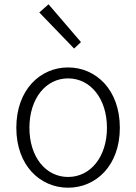

<svg xmlns="http://www.w3.org/2000/svg" viewBox="-20 -861 634 894"><path d="M297 13C426 13 538 -89 538 -266C538 -444 426 -547 297 -547C168 -547 56 -444 56 -266C56 -89 168 13 297 13ZM297 -37C193 -37 117 -130 117 -266C117 -402 193 -496 297 -496C401 -496 478 -402 478 -266C478 -130 401 -37 297 -37ZM325 -635 357 -665 206 -841 163 -803Z"/></svg>

Font: Noto Sans CJK JP Light
Style: Regular
Weight: 300
Designer: Ryoko NISHIZUKA (kana & ideographs); Paul D. Hunt (Latin, Greek & Cyrillic); Wenlong ZHANG (bopomofo); Sandoll Communica
Foundry: Adobe Systems Incorporated
Version: Version 1.004;PS 1.004;hotconv 1.0.82;makeotf.lib2.5.63406